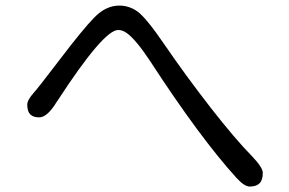

<svg xmlns="http://www.w3.org/2000/svg" viewBox="-20 -689 1040 691"><path d="M185.5 -324.2Q352.5 -581.1 405.3 -581.1Q421.9 -581.1 438.5 -568.4Q471.7 -543 520.5 -468.8Q701.2 -191.4 831.1 -48.8Q859.4 -17.6 878.9 -17.6Q902.3 -17.6 914.1 -29.3Q925.8 -41 925.8 -67.4Q925.8 -76.2 916.5 -90.8Q907.2 -105.5 888.7 -125Q825.2 -189.5 736.8 -303.2Q648.4 -417 574.2 -525.4Q504.9 -627 473.6 -648.4Q444.3 -668.9 409.2 -668.9Q360.4 -668.9 318.4 -625Q278.3 -584 194.3 -473.6Q112.3 -366.2 102.5 -356.4Q78.1 -329.1 78.1 -312.5Q78.1 -288.1 88.9 -277.3Q99.6 -266.6 121.1 -266.6Q150.4 -266.6 184.6 -323.2Z"/></svg>

Font: FakePearl
Style: Light
Weight: 350
Version: Version 1.2